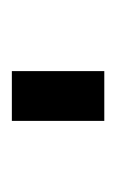

<svg xmlns="http://www.w3.org/2000/svg" viewBox="44 -240 196 324"><g transform="rotate(-90 142.0 -78.0)"><path d="M100 -156H184V0H100Z"/></g></svg>

Font: Biryani Light
Style: Regular
Weight: 300
Designer: Dan Reynolds and Mathieu Réguer
Foundry: Dan Reynolds and Mathieu Réguer
Version: Version 1.004; ttfautohint (v1.1) -l 5 -r 5 -G 72 -x 0 -D la